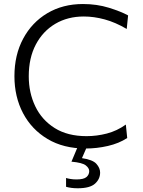

<svg xmlns="http://www.w3.org/2000/svg" viewBox="-20 -746 726 978"><path d="M416 10.5Q303.5 10.5 222.2 -38Q141 -86.5 97.2 -169.8Q53.5 -253 53.5 -358Q53.5 -466 98 -549Q142.5 -632 221.2 -678.8Q300 -725.5 402.5 -725.5Q473.5 -725.5 534.8 -706.5Q596 -687.5 632.5 -667.5L625.5 -598.5Q567.5 -632.5 513 -647.2Q458.5 -662 407 -662Q325 -662 261.8 -624.8Q198.5 -587.5 162.5 -519.2Q126.5 -451 126.5 -357.5Q126.5 -273.5 159.8 -204.2Q193 -135 258.5 -93.8Q324 -52.5 421 -52.5Q473 -52.5 524.2 -65.8Q575.5 -79 621 -111.5L628 -43Q586 -15.5 529.5 -2.5Q473 10.5 416 10.5ZM376 213Q342.5 213 316.5 205.5V160.5Q323.5 163 338 165.5Q352.5 168 369.5 168Q406.5 168 420.5 155.8Q434.5 143.5 434.5 125.5Q434.5 110.5 417 96.5Q399.5 82.5 344 77.5L383.5 -16.5H423.5V0L397.5 59.5Q452.5 67.5 471.2 88.8Q490 110 490 133Q490 166 464 189.5Q438 213 376 213Z"/></svg>

Font: Heraclito Light
Style: Regular
Weight: 300
Designer: Kostas Bartsokas (font) & Cristiano Sobral (main changes)
Foundry: Kostas Bartsokas (font) & Cristiano Sobral (main changes)
Version: Version 1.00;July 8, 2020;FontCreator 13.0.0.2655 64-bit